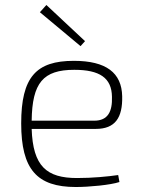

<svg xmlns="http://www.w3.org/2000/svg" viewBox="-20 -738 570 770"><path d="M321 -573 166 -718 140 -689 303 -553ZM289 -24C167 -24 112 -71 107 -221H364C442 -221 472 -266 470 -352C468 -446 406 -494 276 -494C125 -494 65 -429 65 -243C65 -59 128 12 284 12C337 12 423 4 459 -8L454 -36C413 -30 351 -24 289 -24ZM278 -458C379 -458 428 -426 429 -350C431 -291 413 -254 358 -254H107C109 -406 153 -458 278 -458Z"/></svg>

Font: Exo 2 Extra Light
Style: Regular
Weight: 250
Designer: Natanael Gama
Version: Version 1.001;PS 001.001;hotconv 1.0.88;makeotf.lib2.5.64775